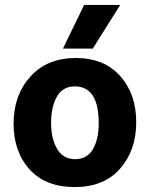

<svg xmlns="http://www.w3.org/2000/svg" viewBox="-20 -750 607 778"><path d="M356 -553H235L321 -730H467ZM380 -251Q380 -400 283 -400Q235 -400 211 -359Q187 -318 187 -253Q187 -188 211.5 -146.5Q236 -105 284.5 -105Q333 -105 356.5 -145.5Q380 -186 380 -251ZM286.5 -515Q402 -515 467 -442Q532 -369 532 -255Q532 -141 466.5 -66.5Q401 8 283 8Q165 8 100 -63.5Q35 -135 35 -249.5Q35 -364 103 -439.5Q171 -515 286.5 -515Z"/></svg>

Font: Hind Vadodara
Style: Bold
Weight: 700
Designer: Hitesh Malaviya
Foundry: Indian Type Foundry
Version: Version 0.702;PS 1.0;hotconv 1.0.81;makeotf.lib2.5.63406